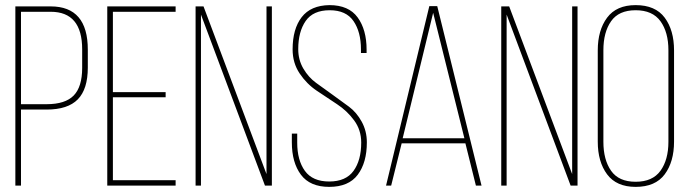

<svg xmlns="http://www.w3.org/2000/svg" viewBox="-20 -725 2692 750"><path d="M40 -700H178Q323 -700 323 -531V-461Q323 -377 284 -337Q245 -297 162 -297H62V0H40ZM62 -318H162Q235 -318 268 -352Q301 -386 301 -460V-532Q301 -679 178 -679H62Z M421 -365H627V-345H421V-21H666V0H399V-700H666V-679H421Z M765 -668V0H744V-700H775L1021 -45V-700H1042V0H1015Z M1267 -705Q1342 -705 1377 -657Q1412 -609 1412 -531V-518H1390V-532Q1390 -600 1361 -642.5Q1332 -685 1268 -685Q1203 -685 1174 -643Q1145 -601 1145 -533Q1145 -491 1165 -457Q1185 -423 1214.5 -401.5Q1244 -380 1279 -355Q1314 -330 1343.5 -308Q1373 -286 1393 -249.5Q1413 -213 1413 -169Q1413 -90 1377.5 -42.5Q1342 5 1266 5Q1191 5 1155.5 -42.5Q1120 -90 1120 -169V-203H1141V-168Q1141 -99 1171 -57.5Q1201 -16 1266 -16Q1331 -16 1361 -57.5Q1391 -99 1391 -168Q1391 -217 1363.5 -254.5Q1336 -292 1296.5 -318Q1257 -344 1217.5 -370.5Q1178 -397 1150.5 -438Q1123 -479 1123 -532Q1123 -612 1158.5 -658Q1194 -704 1267 -705Z M1798 -165H1549L1508 0H1488L1657 -701H1688L1861 0H1839ZM1672 -675 1553 -185H1794Z M1959 -668V0H1938V-700H1969L2215 -45V-700H2236V0H2209Z M2315 -172V-528Q2315 -607 2351.5 -656Q2388 -705 2463 -705Q2540 -705 2576.5 -656Q2613 -607 2613 -528V-172Q2613 -93 2576.5 -44Q2540 5 2463 5Q2388 5 2351.5 -44Q2315 -93 2315 -172ZM2337 -529V-171Q2337 -101 2367 -58Q2397 -15 2463 -15Q2529 -15 2560 -58Q2591 -101 2591 -171V-529Q2591 -599 2560 -642Q2529 -685 2463 -685Q2397 -685 2367 -642Q2337 -599 2337 -529Z"/></svg>

Font: Bebas Neue Light
Style: Regular
Weight: 300
Designer: Ryoichi Tsunekawa
Foundry: Ryoichi Tsunekawa
Version: Version 1.003;PS 001.003;hotconv 1.0.70;makeotf.lib2.5.58329